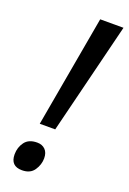

<svg xmlns="http://www.w3.org/2000/svg" viewBox="-142 -765 559 829"><g transform="rotate(20 137.5 -350.0)"><path d="M77 -201 168 -714H275L148 -201ZM73 14Q20 14 20 -40Q20 -72 38 -96.5Q56 -121 95 -121Q118 -121 132 -107Q146 -93 146 -67Q146 -38 128.5 -12Q111 14 73 14Z"/></g></svg>

Font: Manna Sans
Style: Italic
Weight: 400
Italic angle: -12°
Designer: Monotype Design Team
Foundry: Monotype Imaging Inc.
Version: Version 2.001.1; ttfautohint (v1.8.2)